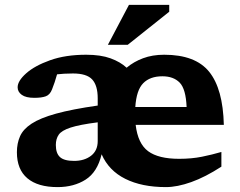

<svg xmlns="http://www.w3.org/2000/svg" viewBox="-20 -752 980 784"><path d="M278 -452Q258 -452 242 -451Q226 -450 213 -448.5Q204 -415.5 192.5 -387Q184 -365 167 -358.8Q150 -352.5 120 -352.5Q85.5 -352.5 68.8 -364.8Q52 -377 52 -395.5Q52 -421.5 86.8 -452.5Q121.5 -483.5 184.5 -506Q247.5 -528.5 332 -528.5Q391 -528.5 431.5 -513.8Q472 -499 497 -475.5Q526 -500 564.2 -514.2Q602.5 -528.5 650.5 -528.5Q778 -528.5 834.2 -458.8Q890.5 -389 894 -242H534Q543 -165.5 585 -134.5Q627 -103.5 711.5 -103.5Q762.5 -103.5 804.5 -112Q846.5 -120.5 884 -131.5V-71.5Q818.5 -29 761 -8.5Q703.5 12 657.5 12Q559 12 491.5 -21.8Q424 -55.5 395 -122Q377.5 -49 329.5 -18.5Q281.5 12 215 12Q134.5 12 91.8 -24Q49 -60 49 -130.5Q49 -166.5 61.8 -195.5Q74.5 -224.5 109.2 -247.2Q144 -270 209 -288Q274 -306 379 -321V-350.5Q379 -403 356.5 -427.5Q334 -452 278 -452ZM643 -440.5Q592.5 -440.5 564.8 -412.2Q537 -384 532.5 -315H742Q739 -388.5 713.8 -414.5Q688.5 -440.5 643 -440.5ZM208 -160Q208 -126 225 -110.5Q242 -95 282.5 -95Q324.5 -95 351.8 -116Q379 -137 379 -176V-252.5Q304.5 -243 268 -231Q231.5 -219 219.8 -202Q208 -185 208 -160ZM420.5 -569 506.5 -732H671V-704L501.5 -569Z"/></svg>

Font: Newsreader Caption SemiBold
Style: Regular
Weight: 600
Designer: Hugues Gentile
Foundry: Production Type
Version: Version 1.001